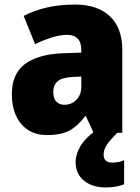

<svg xmlns="http://www.w3.org/2000/svg" viewBox="-20 -583 616 843"><path d="M310 -563Q407 -563 462 -512Q517 -461 517 -363V0H391L357 -73H354Q322 -30 285.5 -10Q249 10 186 10Q115 10 73.5 -38.5Q32 -87 32 -169Q32 -258 88.5 -301Q145 -344 252 -349L337 -352V-362Q337 -398 320.5 -414Q304 -430 275 -430Q245 -430 209 -419Q173 -408 134 -389L84 -513Q129 -537 185.5 -550Q242 -563 310 -563ZM299 -245Q253 -243 233.5 -226.5Q214 -210 214 -179Q214 -150 227.5 -136.5Q241 -123 263 -123Q294 -123 315.5 -145Q337 -167 337 -202V-247ZM435 96Q435 131 474 131Q487 131 501.5 128Q516 125 525 120V226Q511 232 490.5 236Q470 240 444 240Q385 240 348.5 210Q312 180 312 128Q312 94 334 57Q356 20 417 -22L495 0Q462 33 448.5 53.5Q435 74 435 96Z"/></svg>

Font: Noto Sans SemiCondensed Black
Style: Regular
Weight: 900
Width: 4
Designer: Monotype Design Team
Foundry: Monotype Imaging Inc.
Version: Version 2.013; ttfautohint (v1.8.4.7-5d5b)